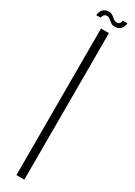

<svg xmlns="http://www.w3.org/2000/svg" viewBox="-220 -758 537 766"><g transform="rotate(30 49.0 -375.0)"><path d="M30.5 0H67V-675H30.5ZM74 -708.5Q82.5 -708.5 88.5 -711Q94.5 -713.5 98.8 -717.5Q103 -721.5 105.5 -726.2Q108 -731 109.8 -736.5Q111.5 -742 111 -746H90Q90 -742 88.2 -737.2Q86.5 -732.5 82.2 -729.8Q78 -727 72.5 -727Q66 -727 60.5 -730.2Q55 -733.5 50 -738.2Q45 -743 39 -746.2Q33 -749.5 24.5 -749.5Q17 -749.5 10.8 -747.2Q4.5 -745 0.2 -741.2Q-4 -737.5 -6.8 -732.5Q-9.5 -727.5 -11 -722.5Q-12.5 -717.5 -13 -712H8Q8.5 -716.5 10.5 -721.2Q12.5 -726 16.8 -728.5Q21 -731 27 -731Q32.5 -731 37.5 -727.8Q42.5 -724.5 47.8 -719.8Q53 -715 59 -711.8Q65 -708.5 74 -708.5Z"/></g></svg>

Font: Anybody ExtraCondensed ExtraLight
Style: Regular
Weight: 250
Width: 2
Version: Version 1.113;gftools[0.9.25]